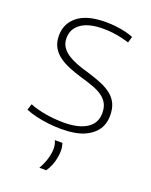

<svg xmlns="http://www.w3.org/2000/svg" viewBox="-143 -619 720 915"><g transform="rotate(20 217.5 -161.5)"><path d="M24 -22 34 -53Q49 -46 70 -40.5Q91 -35 113.5 -31Q136 -27 160 -25Q184 -23 207 -23Q282 -23 323.5 -50Q365 -77 365 -128Q365 -155 355.5 -174Q346 -193 327 -207.5Q308 -222 278.5 -233Q249 -244 210 -255Q176 -265 146 -277.5Q116 -290 93 -307Q70 -324 57 -348Q44 -372 44 -405Q44 -467 91.5 -504.5Q139 -542 233 -542Q260 -542 285.5 -539Q311 -536 334 -530.5Q357 -525 374 -518L365 -487Q349 -492 327.5 -497Q306 -502 282 -505Q258 -508 233 -508Q159 -508 120.5 -480.5Q82 -453 82 -407Q82 -380 94.5 -361.5Q107 -343 128 -329.5Q149 -316 176.5 -305.5Q204 -295 234 -287Q274 -275 305.5 -262Q337 -249 359 -231.5Q381 -214 392.5 -189.5Q404 -165 404 -130Q404 -102 395 -79.5Q386 -57 369 -40.5Q352 -24 328.5 -12.5Q305 -1 274 4.5Q243 10 206 10Q174 10 140 6Q106 2 76.5 -5Q47 -12 24 -22ZM172 219Q189 189 197 161.5Q205 134 205 109Q205 98 202.5 88Q200 78 196 70H235Q237 78 239 87.5Q241 97 241 107Q241 127 237 146.5Q233 166 226 183.5Q219 201 207 219Z"/></g></svg>

Font: Georama ExtraLight
Style: Regular
Weight: 250
Version: Version 1.001